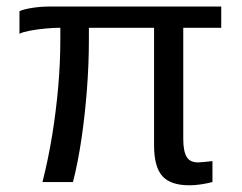

<svg xmlns="http://www.w3.org/2000/svg" viewBox="-20 -548 730 578"><path d="M549.8 9.8Q493.7 9.8 468.8 -17.8Q443.8 -45.4 443.8 -110.8V-464.4H247.6V-429.2Q247.6 -355 241.7 -278.3Q235.8 -201.7 225.3 -130.4Q214.8 -59.1 199.7 0H107.9Q125 -67.4 137 -140.6Q148.9 -213.9 155.3 -286.9Q161.6 -359.9 161.6 -425.3V-464.4Q140.1 -464.4 114.7 -461.9Q89.4 -459.5 68.4 -455.3Q47.4 -451.2 38.6 -446.3V-514.2Q50.3 -520 76.4 -524.2Q102.5 -528.3 127.9 -528.3H646V-464.4H531.7V-129.9Q531.7 -92.8 542 -75.7Q552.2 -58.6 577.6 -59.1Q588.4 -59.6 598.6 -60.8Q608.9 -62 619.6 -63V0Q581.5 9.8 549.8 9.8Z"/></svg>

Font: Arimo Nerd Font
Style: Regular
Weight: 400
Designer: Steve Matteson
Foundry: Monotype Imaging Inc.
Version: Version 1.33;Nerd Fonts 3.2.1